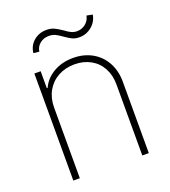

<svg xmlns="http://www.w3.org/2000/svg" viewBox="-130 -798 793 894"><g transform="rotate(-20 267.0 -351.0)"><path d="M112.3 0H80.1V-530.3H111.3V-446.3H115.2Q133.8 -487.8 176 -512.5Q218.3 -537.1 273.4 -537.1Q326.2 -537.1 367.2 -514.2Q408.2 -491.2 431.2 -449.5Q454.1 -407.7 454.1 -353.5V0H421.9V-352.5Q421.9 -397.9 402.8 -433.1Q383.8 -468.3 349.1 -487.5Q314.5 -506.8 269.5 -506.8Q224.1 -506.8 188.2 -487.1Q152.3 -467.3 132.3 -431.9Q112.3 -396.5 112.3 -350.6ZM201.2 -702.1Q223.1 -702.1 238.5 -695.1Q253.9 -688 276.4 -672.9Q292.5 -660.6 305.7 -654.1Q318.8 -647.5 335 -647.5Q358.9 -647.5 377.4 -662.4Q396 -677.2 400.4 -701.2L429.7 -695.3Q423.3 -660.6 396.7 -638.9Q370.1 -617.2 335.9 -617.2Q315.9 -617.2 301.8 -623.8Q287.6 -630.4 267.6 -644.5Q249 -658.2 235.1 -665Q221.2 -671.9 202.1 -671.9Q176.8 -671.9 158.2 -656.7Q139.6 -641.6 136.7 -618.2L108.4 -621.1Q111.8 -656.7 138.2 -679.4Q164.6 -702.1 201.2 -702.1Z"/></g></svg>

Font: Pretendard Std Thin
Style: Regular
Weight: 100
Designer: Base glyphs from Inter by Rasmus Andersson; Hangeul glyphs from Noto Sans CJK(Source Han Sans) by Jang Soo-young and Kan
Foundry: Kil Hyung-jin
Version: Version 1.309